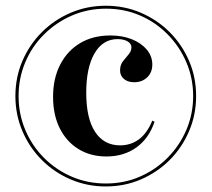

<svg xmlns="http://www.w3.org/2000/svg" viewBox="-20 -651 752 682"><path d="M355.6 11.3Q289.5 11.3 231 -13.7Q172.6 -38.7 128.6 -82.7Q84.7 -126.6 59.7 -185.1Q34.7 -243.5 34.7 -309.7Q34.7 -376.6 59.7 -434.7Q84.7 -492.7 128.6 -536.7Q172.6 -580.6 231 -605.6Q289.5 -630.6 355.6 -630.6Q422.6 -630.6 480.6 -605.6Q538.7 -580.6 582.7 -536.7Q626.6 -492.7 651.6 -434.7Q676.6 -376.6 676.6 -309.7Q676.6 -243.5 651.6 -185.1Q626.6 -126.6 582.7 -82.7Q538.7 -38.7 480.6 -13.7Q422.6 11.3 355.6 11.3ZM358.1 -95.2Q301.6 -95.2 258.9 -121.4Q216.1 -147.6 192.3 -195.2Q168.5 -242.7 168.5 -307.3Q168.5 -372.6 194 -421.8Q219.4 -471 264.9 -498Q310.5 -525 371.8 -525Q414.5 -525 448 -511.7Q481.5 -498.4 501.2 -475Q521 -451.6 521 -421.8Q521 -393.5 502.8 -376.2Q484.7 -358.9 456.5 -358.9Q433.9 -358.9 420.2 -370.6Q406.5 -382.3 406.5 -400.8Q406.5 -420.2 416.5 -433.1Q426.6 -446 436.7 -457.7Q446.8 -469.4 446.8 -483.1Q446.8 -496 433.1 -504Q419.4 -512.1 397.6 -512.1Q345.2 -512.1 315.7 -461.3Q286.3 -410.5 286.3 -321.8Q286.3 -230.6 317.7 -182.7Q349.2 -134.7 406.5 -134.7Q444.4 -134.7 473.4 -156Q502.4 -177.4 521 -222.6L529 -218.5Q508.9 -158.9 464.1 -127Q419.4 -95.2 358.1 -95.2ZM356.5 0.8Q421 0.8 476.6 -23.4Q532.3 -47.6 575 -90.3Q617.7 -133.1 641.9 -189.5Q666.1 -246 666.1 -309.7Q666.1 -373.4 641.9 -429.8Q617.7 -486.3 575 -529.4Q532.3 -572.6 476.6 -596.4Q421 -620.2 356.5 -620.2Q291.9 -620.2 235.9 -596Q179.8 -571.8 136.7 -529Q93.5 -486.3 69.8 -429.8Q46 -373.4 46 -309.7Q46 -246 69.8 -189.5Q93.5 -133.1 136.7 -89.9Q179.8 -46.8 235.9 -23Q291.9 0.8 356.5 0.8Z"/></svg>

Font: Playfair 144pt
Style: Bold
Weight: 700
Version: Version 2.001;gftools[0.9.30]